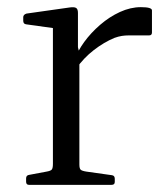

<svg xmlns="http://www.w3.org/2000/svg" viewBox="-20 -517 469 537"><path d="M128 0V-319H202V0ZM405 -426Q405 -418 397 -418H340Q330 -418 320.5 -416.5Q311 -415 300 -411Q271 -399 242.5 -377Q214 -355 193 -325L189 -350Q197 -374 215.5 -399.5Q234 -425 260 -447.5Q286 -470 315.5 -483.5Q345 -497 374 -497Q405 -497 405 -488ZM61 0Q53 0 53 -9V-18Q53 -27 62 -28L110 -37Q122 -39 125 -43Q128 -47 128 -59V-180H202V-57Q202 -46 205.5 -42.5Q209 -39 222 -37L293 -27Q301 -26 301 -17V-8Q301 0 292 0ZM128 -319V-465L146 -436L53 -449Q45 -450 45 -459V-469Q45 -476 54 -479L174 -496Q187 -498 192.5 -495Q198 -492 198 -481V-385L202 -368V-319Z"/></svg>

Font: Hahmlet Light
Style: Regular
Weight: 300
Designer: Minjoo Ham & Mark Frömberg
Foundry: hypertype
Version: Version 1.002